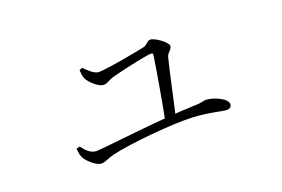

<svg xmlns="http://www.w3.org/2000/svg" viewBox="-64 -633 1128 769"><g transform="rotate(-20 500.0 -248.0)"><path d="M556 -111 601 -113C617 -184 645 -313 656 -356C661 -377 680 -381 680 -397C680 -413 631 -448 612 -448C599 -448 594 -432 576 -428C543 -421 412 -396 375 -396C357 -396 331 -421 318 -435L305 -430C306 -418 306 -402 313 -390C325 -368 358 -341 376 -341C392 -341 405 -353 423 -358C459 -368 573 -394 597 -394C602 -394 605 -392 604 -386C596 -330 572 -191 556 -111ZM260 -48C278 -48 289 -58 317 -65C397 -84 582 -101 665 -97C739 -93 787 -78 805 -78C818 -78 826 -84 826 -96C826 -121 768 -145 738 -145C730 -145 719 -139 688 -139C532 -134 290 -102 259 -102C233 -102 215 -123 201 -142L186 -138C188 -117 190 -107 196 -96C205 -80 239 -48 260 -48Z"/></g></svg>

Font: Source Han Serif TW VF
Style: Regular
Weight: 250
Designer: Ryoko NISHIZUKA 西塚涼子 (kana & ideographs); Frank Grießhammer (Latin, Greek & Cyrillic); Wenlong ZHANG 张文龙 (bopomofo); San
Foundry: Adobe
Version: Version 2.002;hotconv 1.1.0;makeotfexe 2.6.0